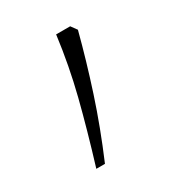

<svg xmlns="http://www.w3.org/2000/svg" viewBox="-73 -629 275 308"><g transform="rotate(-30 64.0 -474.5)"><path d="M21 -365Q40 -427 53 -478.5Q66 -530 73 -584H99L107 -573Q94 -523 77 -471Q60 -419 37 -365Z"/></g></svg>

Font: Noto Sans Hebrew ExtraCondensed Thin
Style: Regular
Weight: 100
Width: 2
Designer: Monotype Design Team
Foundry: Monotype Imaging Inc.
Version: Version 2.004; ttfautohint (v1.8.4.7-5d5b)